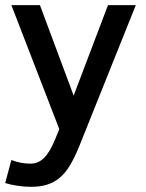

<svg xmlns="http://www.w3.org/2000/svg" viewBox="-26 -532 565 745"><path d="M18.1 88.9Q35.2 95.7 54.4 99.4Q73.7 103 91.8 103Q106.4 103 119.4 97.9Q132.3 92.8 144.3 81.3Q156.2 69.8 167.2 51.3Q178.2 32.7 189 5.9L204.1 -30.8L18.1 -512.2H128.9L259.8 -161.1L393.1 -512.2H501L280.8 37.1Q263.7 79.1 246.1 108.6Q228.5 138.2 206.5 157Q184.6 175.8 157.2 184.3Q129.9 192.9 94.2 192.9Q69.8 192.9 43 189Q16.1 185.1 -5.9 178.2Z"/></svg>

Font: Clear Sans Medium
Style: Regular
Weight: 500
Foundry: Intel Corporation
Version: Version 1.00